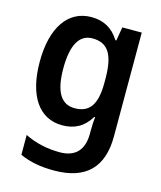

<svg xmlns="http://www.w3.org/2000/svg" viewBox="-117 -638 810 964"><g transform="rotate(15 287.5 -156.5)"><path d="M239 -553C118 -553 45 -448 45 -270C45 -92 116 10 236 10C299 10 347 -15 381 -72H386C383 -52 382 -20 382 0V14C382 102 338 144 259 144C195 144 134 131 77 103V206C130 230 186 240 255 240C423 240 502 155 502 -3V-543H401L389 -472H384C349 -528 301 -553 239 -553ZM271 -451C351 -451 386 -399 386 -272V-250C386 -136 350 -89 274 -89C203 -89 168 -148 168 -268C168 -389 203 -451 271 -451Z"/></g></svg>

Font: Noto Sans Myanmar SemiCondensed SemiBold
Style: Regular
Weight: 600
Width: 4
Designer: Monotype Design Team
Foundry: Monotype Imaging Inc.
Version: Version 2.107